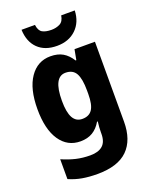

<svg xmlns="http://www.w3.org/2000/svg" viewBox="-182 -874 955 1210"><g transform="rotate(-20 295.5 -269.0)"><path d="M230 -559Q279 -559 312.5 -539.5Q346 -520 371 -480H376L389 -549H526V-13Q526 110 460 175Q394 240 257 240Q201 240 155.5 232Q110 224 67 205V72Q115 93 159.5 103.5Q204 114 255 114Q309 114 337.5 89Q366 64 366 10V1Q366 -33 371 -71H366Q343 -31 309 -10.5Q275 10 227 10Q140 10 90 -64Q40 -138 40 -273Q40 -409 91.5 -484Q143 -559 230 -559ZM284 -429Q203 -429 203 -270Q203 -193 223.5 -156Q244 -119 286 -119Q332 -119 353 -151Q374 -183 374 -254V-277Q374 -356 353.5 -392.5Q333 -429 284 -429ZM474 -778Q471 -700 422 -653Q373 -606 294 -606Q213 -606 166.5 -651.5Q120 -697 117 -778H207Q212 -738 234.5 -725.5Q257 -713 295 -713Q327 -713 352 -726Q377 -739 383 -778Z"/></g></svg>

Font: Noto Sans SemiCondensed ExtraBold
Style: Regular
Weight: 800
Width: 4
Designer: Monotype Design Team
Foundry: Monotype Imaging Inc.
Version: Version 2.013; ttfautohint (v1.8.4.7-5d5b)